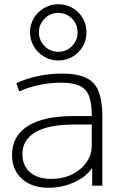

<svg xmlns="http://www.w3.org/2000/svg" viewBox="-20 -878 577 908"><path d="M210 10Q131 10 84 -32Q37 -74 37 -146Q37 -235 111.5 -282Q186 -329 325 -329H414Q414 -390 401 -424Q388 -458 356 -472.5Q324 -487 268 -487Q217 -487 167 -476.5Q117 -466 71 -446L57 -485Q106 -507 161 -518.5Q216 -530 273 -530Q344 -530 386 -510.5Q428 -491 446 -446.5Q464 -402 464 -326V0H416V-82H414Q388 -42 331 -16Q274 10 210 10ZM223 -32Q277 -32 320 -53Q363 -74 388.5 -110Q414 -146 414 -189V-289H330Q209 -289 147.5 -253Q86 -217 86 -149Q86 -95 122 -63.5Q158 -32 223 -32ZM256 -592Q219 -592 188.5 -610Q158 -628 140 -658.5Q122 -689 122 -725Q122 -762 140 -792Q158 -822 188.5 -840Q219 -858 256 -858Q293 -858 323.5 -840Q354 -822 371.5 -792Q389 -762 389 -725Q389 -689 371.5 -658.5Q354 -628 323.5 -610Q293 -592 256 -592ZM256 -633Q294 -633 320.5 -660Q347 -687 347 -725Q347 -763 320.5 -790Q294 -817 255 -817Q218 -817 191 -790Q164 -763 164 -725Q164 -687 191 -660Q218 -633 256 -633Z"/></svg>

Font: M PLUS 1 Thin Light
Style: Regular
Weight: 300
Version: Version 1.001